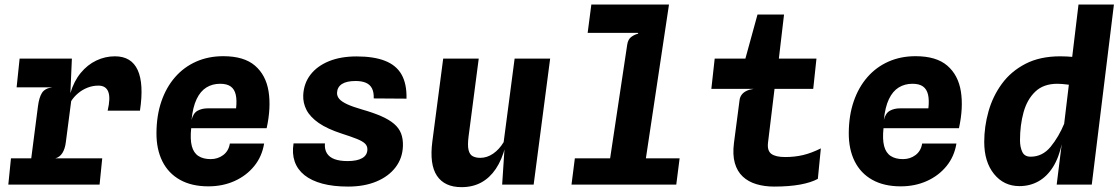

<svg xmlns="http://www.w3.org/2000/svg" viewBox="-20 -800 4847 832"><path d="M16 0 27.5 -114H423L411.5 0ZM52 -421.5 65 -546H291.5L251 -421.5ZM102 -10 144.5 -339.5Q149.5 -378.5 162.2 -398Q175 -417.5 206.5 -421.5L156.5 -454L166.5 -525L291.5 -546L285 -396.5Q300.5 -448.5 329.8 -484Q359 -519.5 397.5 -537.8Q436 -556 478 -556Q549.5 -556 576.8 -496.2Q604 -436.5 586.5 -320.5H446.5Q459.5 -375.5 449.2 -402.2Q439 -429 406.5 -429Q382 -429 359.5 -420.2Q337 -411.5 318.8 -396.2Q300.5 -381 288.5 -362L265.5 -185.5Q262 -155.5 250.5 -137.2Q239 -119 220 -114L255 -87L245 -10Z M883 7.5Q810.5 7.5 760 -20.8Q709.5 -49 683.5 -101.2Q657.5 -153.5 658 -224.5Q658.5 -300 679.5 -361Q700.5 -422 738.8 -465.8Q777 -509.5 830 -533Q883 -556.5 947.5 -556.5Q1037.5 -556.5 1085 -515.5Q1132.5 -474.5 1143.8 -404Q1155 -333.5 1135.5 -244.5H808.5Q803.5 -196.5 811.2 -167Q819 -137.5 839.8 -124Q860.5 -110.5 893 -110.5Q924 -110.5 947.5 -128.2Q971 -146 976 -178H1124.5Q1115.5 -122 1081.5 -80.2Q1047.5 -38.5 996.2 -15.5Q945 7.5 883 7.5ZM810 -280.5Q817.5 -310 836.2 -320.2Q855 -330.5 880 -330.5H1003Q1007 -366.5 1001.5 -390Q996 -413.5 979.8 -425.2Q963.5 -437 934 -437Q900.5 -437 874.5 -421Q848.5 -405 832 -370.5Q815.5 -336 810 -280.5Z M1488.5 8.5Q1424.5 8.5 1377 -4.2Q1329.5 -17 1299.2 -41.2Q1269 -65.5 1257 -100Q1245 -134.5 1252 -178.5H1388Q1386 -152.5 1396.8 -135.5Q1407.5 -118.5 1430 -110.2Q1452.5 -102 1486 -102Q1527.5 -102 1549.5 -114.8Q1571.5 -127.5 1572 -152Q1572.5 -167.5 1561.5 -178Q1550.5 -188.5 1526 -198.2Q1501.5 -208 1461 -221Q1398 -241.5 1361 -267.2Q1324 -293 1308.2 -323.5Q1292.5 -354 1294 -388Q1296.5 -439 1325.5 -476.5Q1354.5 -514 1405.5 -534.8Q1456.5 -555.5 1525 -555.5Q1600.5 -555.5 1649 -536.2Q1697.5 -517 1720.2 -476.8Q1743 -436.5 1741.5 -372.5L1599.5 -373.5Q1600.5 -400 1592 -416.8Q1583.5 -433.5 1565.8 -441.2Q1548 -449 1521 -449Q1481.5 -449 1461.5 -435.8Q1441.5 -422.5 1440.5 -398Q1440 -383 1450.5 -371Q1461 -359 1485 -348Q1509 -337 1549 -325.5Q1598 -311.5 1632.2 -296.5Q1666.5 -281.5 1687.8 -263.2Q1709 -245 1718 -221.5Q1727 -198 1726 -167.5Q1724.5 -115 1694.2 -75.2Q1664 -35.5 1611.2 -13.5Q1558.5 8.5 1488.5 8.5Z M1980 11Q1906.5 11 1873.5 -38.2Q1840.5 -87.5 1853.5 -187L1900.5 -546H2054.5L2010.5 -209Q2005.5 -169.5 2010.5 -149.5Q2015.5 -129.5 2029 -122.8Q2042.5 -116 2061 -116Q2090.5 -116 2117 -134.2Q2143.5 -152.5 2162.5 -184L2210 -546H2364L2292.5 0H2156L2169.5 -206V-164.5Q2155 -107.5 2128.5 -68.2Q2102 -29 2065 -9Q2028 11 1980 11Z M2609 -15 2698 -607Q2701.5 -630.5 2716.8 -641Q2732 -651.5 2746 -654L2710.5 -706.5L2720.5 -780.5H2879L2764 -15ZM2456.5 0 2471 -114H2925L2910.5 0ZM2526.5 -657.5 2542.5 -780.5H2879L2828 -657.5Z M3334.5 8.5Q3292.5 8.5 3257.5 -2Q3222.5 -12.5 3198.5 -35Q3174.5 -57.5 3164.2 -93.5Q3154 -129.5 3160.5 -180.5L3185 -368Q3187 -380.5 3194.5 -390.2Q3202 -400 3215 -406.2Q3228 -412.5 3246.5 -415L3206.5 -524L3208.5 -540.5L3262.5 -737H3377.5L3350 -503L3340.5 -449.5L3308 -181.5Q3304 -146.5 3322.8 -133Q3341.5 -119.5 3382.5 -119.5Q3424 -119.5 3460.5 -128.2Q3497 -137 3537 -157L3524 -25Q3495 -9 3447 -0.2Q3399 8.5 3334.5 8.5ZM3062.5 -415 3077 -546H3518L3504 -415Z M3883 7.5Q3810.5 7.5 3760 -20.8Q3709.5 -49 3683.5 -101.2Q3657.5 -153.5 3658 -224.5Q3658.5 -300 3679.5 -361Q3700.5 -422 3738.8 -465.8Q3777 -509.5 3830 -533Q3883 -556.5 3947.5 -556.5Q4037.5 -556.5 4085 -515.5Q4132.5 -474.5 4143.8 -404Q4155 -333.5 4135.5 -244.5H3808.5Q3803.5 -196.5 3811.2 -167Q3819 -137.5 3839.8 -124Q3860.5 -110.5 3893 -110.5Q3924 -110.5 3947.5 -128.2Q3971 -146 3976 -178H4124.5Q4115.5 -122 4081.5 -80.2Q4047.5 -38.5 3996.2 -15.5Q3945 7.5 3883 7.5ZM3810 -280.5Q3817.5 -310 3836.2 -320.2Q3855 -330.5 3880 -330.5H4003Q4007 -366.5 4001.5 -390Q3996 -413.5 3979.8 -425.2Q3963.5 -437 3934 -437Q3900.5 -437 3874.5 -421Q3848.5 -405 3832 -370.5Q3815.5 -336 3810 -280.5Z M4397.5 6.5Q4330 6.5 4287.5 -46Q4245 -98.5 4245 -185Q4245 -251.5 4263.5 -317.2Q4282 -383 4321.5 -437Q4361 -491 4423.8 -523.5Q4486.5 -556 4574.5 -556Q4600 -556 4637.8 -552.8Q4675.5 -549.5 4712.5 -544Q4749.5 -538.5 4771.5 -531.5L4661 -421.5Q4652 -425 4638.8 -428Q4625.5 -431 4611 -433Q4596.5 -435 4583.5 -436Q4570.5 -437 4562 -437Q4502 -437 4466.5 -403.2Q4431 -369.5 4415.5 -313.8Q4400 -258 4400 -192Q4400 -163 4409.8 -142Q4419.5 -121 4446 -121Q4497.5 -121 4532.8 -164Q4568 -207 4592.5 -266L4603 -229.5L4582 -180.5Q4569 -117.5 4542.8 -76Q4516.5 -34.5 4479.5 -14Q4442.5 6.5 4397.5 6.5ZM4559 0 4582.5 -190 4653.5 -780.5H4807L4711 0Z"/></svg>

Font: Spline Sans Mono
Style: Bold Italic
Weight: 700
Italic angle: -4°
Monospace: yes
Version: Version 1.004